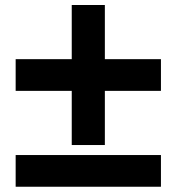

<svg xmlns="http://www.w3.org/2000/svg" viewBox="-20 -728 688 748"><path d="M259.5 -163V-374H41V-497.5H259.5V-708.5H388.5V-497.5H607V-374H388.5V-163ZM41 -0.5V-124H607V-0.5Z"/></svg>

Font: Geologica Thin Roman ExtraBold
Style: Regular
Weight: 800
Version: Version 1.010;gftools[0.9.28]